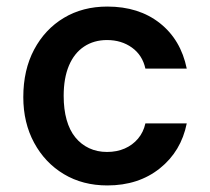

<svg xmlns="http://www.w3.org/2000/svg" viewBox="-20 -553 641 585"><path d="M307 12Q232 12 174.5 -22.5Q117 -57 84 -118Q51 -179 51 -257Q51 -340 84 -402Q117 -464 174.5 -498.5Q232 -533 307 -533Q403 -533 467 -482.5Q531 -432 549 -344H423Q414 -385 382 -408Q350 -431 306 -431Q266 -431 236 -411Q206 -391 190 -353Q174 -315 174 -261Q174 -220 183 -188Q192 -156 209.5 -134.5Q227 -113 251.5 -101.5Q276 -90 306 -90Q336 -90 360 -100.5Q384 -111 400.5 -130.5Q417 -150 423 -177H549Q532 -92 467 -40Q402 12 307 12Z"/></svg>

Font: DM Sans 10pt SemiBold
Style: Regular
Weight: 600
Version: Version 4.004;gftools[0.9.30]